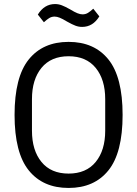

<svg xmlns="http://www.w3.org/2000/svg" viewBox="-20 -917 678 949"><path d="M319 12Q192 12 122 -75Q52 -162 52 -349Q52 -536 122 -623Q192 -710 319 -710Q446 -710 516 -623Q586 -536 586 -349Q586 -162 516 -75Q446 12 319 12ZM319 -59Q406 -59 453 -116.5Q500 -174 500 -271V-427Q500 -524 453 -581.5Q406 -639 319 -639Q232 -639 185 -581.5Q138 -524 138 -427V-271Q138 -174 185 -116.5Q232 -59 319 -59ZM386 -784Q369 -784 353 -790Q337 -796 312 -810Q289 -824 275 -829.5Q261 -835 250 -835Q235 -835 223 -827.5Q211 -820 197 -807L167 -845Q199 -897 252 -897Q269 -897 285 -891Q301 -885 326 -871Q349 -857 363 -851.5Q377 -846 388 -846Q403 -846 415 -853.5Q427 -861 441 -874L471 -836Q439 -784 386 -784Z"/></svg>

Font: IBM Plex Sans Cond
Style: Regular
Weight: 400
Width: 3
Designer: Mike Abbink, Paul van der Laan, Pieter van Rosmalen
Foundry: Bold Monday
Version: Version 1.3